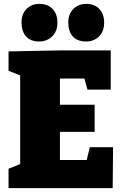

<svg xmlns="http://www.w3.org/2000/svg" viewBox="-20 -970 636 990"><path d="M427 -145 443 -211H563L561 0H24V-100L84 -124V-581L24 -605V-705L284 -710H551V-508H431L415 -565H289V-430H468V-290H289V-145ZM91 -855Q91 -898 117 -924Q143 -950 182 -950Q226 -950 251 -924Q276 -898 276 -853Q276 -809 249 -782.5Q222 -756 182 -756Q138 -756 114.5 -782Q91 -808 91 -855ZM332 -855Q332 -898 358.5 -924Q385 -950 424 -950Q467 -950 492 -924Q517 -898 517 -853Q517 -808 490.5 -782Q464 -756 424 -756Q379 -756 355.5 -782Q332 -808 332 -855Z"/></svg>

Font: Bitter Pro Black
Style: Regular
Weight: 900
Designer: Sol Matas, and Bitter project Authors
Foundry: Sol Matas
Version: Version 1.010